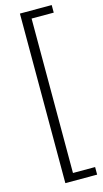

<svg xmlns="http://www.w3.org/2000/svg" viewBox="-136 -777 525 980"><g transform="rotate(-15 126.5 -287.0)"><path d="M80 161V-735H248V-695H131V121H248V161Z"/></g></svg>

Font: Archivo SemiExpanded Thin
Style: Regular
Weight: 250
Width: 6
Designer: Hector Gatti
Foundry: Omnibus-Type
Version: Version 2.001